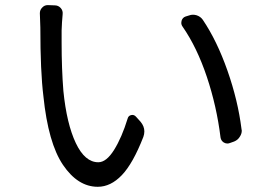

<svg xmlns="http://www.w3.org/2000/svg" viewBox="-20 -717 1040 741"><path d="M133.8 -666Q133.8 -678.7 142.6 -687.5Q151.4 -697.3 164.1 -697.3Q164.1 -697.3 165 -697.3L191.4 -696.3Q205.1 -696.3 214.4 -686Q223.6 -675.8 221.7 -661.1Q218.8 -630.9 217.8 -599.6Q217.8 -576.2 217.8 -552.7Q217.8 -451.2 224.6 -366.2Q237.3 -239.3 272.5 -165Q307.6 -90.8 359.4 -90.8Q390.6 -90.8 420.4 -138.7Q450.2 -186.5 472.7 -259.8Q475.6 -270.5 486.3 -272.9Q497.1 -275.4 504.9 -266.6L522.5 -247.1Q537.1 -229.5 537.1 -210Q537.1 -199.2 533.2 -188.5Q493.2 -85.9 450.2 -41Q407.2 3.9 357.4 3.9Q280.3 3.9 223.1 -80.6Q166 -165 147.5 -345.7Q135.7 -440.4 135.7 -610.4ZM684.6 -614.3Q679.7 -621.1 679.7 -628.9Q679.7 -632.8 680.7 -636.7Q684.6 -649.4 696.3 -653.3L709 -657.2Q716.8 -660.2 724.6 -660.2Q731.4 -660.2 738.3 -658.2Q753.9 -653.3 762.7 -640.6Q817.4 -559.6 857.9 -444.3Q898.4 -329.1 912.1 -218.8Q913.1 -215.8 913.1 -212.9Q913.1 -201.2 906.2 -190.4Q898.4 -176.8 883.8 -170.9L867.2 -165Q862.3 -163.1 857.4 -163.1Q850.6 -163.1 843.8 -167Q833 -173.8 831.1 -186.5Q816.4 -306.6 778.3 -420.4Q740.2 -534.2 684.6 -614.3Z"/></svg>

Font: Gen Jyuu GothicL Regular
Style: Regular
Weight: 400
Designer: [Source Han Sans]
Ryoko NISHIZUKA  (kana & ideographs); Paul D. Hunt (Latin, Greek & Cyrillic); Wenlong ZHANG  (bopomofo
Version: Version 1.002.20150607